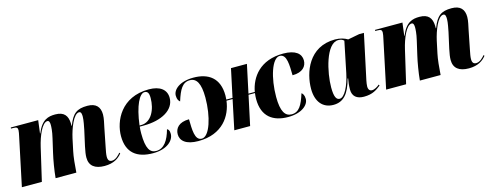

<svg xmlns="http://www.w3.org/2000/svg" viewBox="-23 -1117 4345 1699"><g transform="rotate(-15 2149.5 -268.0)"><path d="M786 8C871 8 917 -26 947 -64L941 -72C924 -53 896 -20 860 -20C838 -20 824 -32 824 -66C824 -88 830 -117 837 -152L870 -319C877 -356 889 -397 889 -436C889 -505 854 -546 774 -546C678 -546 636 -515 597 -411H594V-436C591 -503 562 -546 480 -546C417 -546 355 -532 310 -418H307L322 -536H71L70 -526H90C123 -526 131 -518 131 -496C131 -481 126 -462 123 -446L29 0H212L282 -301C304 -395 349 -507 398 -507C416 -507 419 -484 419 -465C419 -450 418 -410 403 -348L374 -222C360 -163 344 -68 338 0H528C532 -65 540 -145 550 -190L574 -303C593 -388 638 -510 689 -510C710 -510 711 -483 711 -463C711 -431 699 -375 694 -349L662 -205C653 -161 648 -132 648 -105C648 -29 698 8 786 8Z M1230 10C1362 10 1424 -58 1424 -115C1424 -147 1414 -159 1402 -163C1376 -68 1334 -2 1261 -2C1205 -2 1172 -46 1172 -186C1172 -195 1173 -236 1175 -248H1212C1377 -248 1497 -316 1497 -426C1497 -501 1440 -546 1337 -546C1083 -546 993 -347 993 -209C993 -56 1083 10 1230 10ZM1190 -258H1176C1198 -436 1249 -532 1294 -532C1322 -532 1334 -514 1334 -468C1334 -365 1286 -258 1190 -258Z M1644 10C1868 10 1959 -137 1976 -271H2032L1975 0H2120L2178 -271H2237C2234 -253 2233 -234 2233 -216C2233 -55 2330 10 2467 10C2590 10 2658 -48 2658 -105C2658 -139 2645 -156 2634 -163C2602 -61 2571 -5 2503 -5C2443 -5 2409 -56 2409 -189C2409 -363 2462 -532 2533 -532C2599 -532 2597 -427 2599 -337C2693 -337 2730 -385 2730 -439C2730 -499 2681 -544 2568 -544C2354 -544 2261 -410 2238 -281H2180L2235 -539H2089L2034 -281H1977C1978 -294 1979 -306 1979 -318C1979 -479 1882 -544 1745 -544C1622 -544 1554 -487 1554 -430C1554 -395 1567 -379 1578 -371C1610 -473 1641 -530 1709 -530C1769 -530 1803 -478 1803 -346C1803 -172 1750 -3 1679 -3C1613 -3 1615 -106 1613 -198C1519 -198 1482 -149 1482 -95C1482 -36 1531 10 1644 10Z M2882 10C2974 10 3027 -50 3062 -183H3067C3062 -152 3057 -126 3057 -83C3057 -21 3096 10 3161 10C3243 10 3280 -20 3319 -50L3314 -60C3297 -45 3269 -27 3245 -27C3225 -27 3211 -40 3211 -70C3211 -98 3224 -152 3229 -175L3306 -536H3262L3157 -516C3129 -533 3091 -546 3043 -546C2801 -546 2726 -325 2726 -178C2726 -61 2784 10 2882 10ZM2949 -28C2919 -28 2901 -56 2901 -144C2901 -280 2957 -533 3069 -533C3089 -533 3107 -529 3121 -514L3063 -232C3040 -121 2994 -28 2949 -28Z M4123 8C4208 8 4254 -26 4284 -64L4278 -72C4261 -53 4233 -20 4197 -20C4175 -20 4161 -32 4161 -66C4161 -88 4167 -117 4174 -152L4207 -319C4214 -356 4226 -397 4226 -436C4226 -505 4191 -546 4111 -546C4015 -546 3973 -515 3934 -411H3931V-436C3928 -503 3899 -546 3817 -546C3754 -546 3692 -532 3647 -418H3644L3659 -536H3408L3407 -526H3427C3460 -526 3468 -518 3468 -496C3468 -481 3463 -462 3460 -446L3366 0H3549L3619 -301C3641 -395 3686 -507 3735 -507C3753 -507 3756 -484 3756 -465C3756 -450 3755 -410 3740 -348L3711 -222C3697 -163 3681 -68 3675 0H3865C3869 -65 3877 -145 3887 -190L3911 -303C3930 -388 3975 -510 4026 -510C4047 -510 4048 -483 4048 -463C4048 -431 4036 -375 4031 -349L3999 -205C3990 -161 3985 -132 3985 -105C3985 -29 4035 8 4123 8Z"/></g></svg>

Font: Noto Serif Display SemiCondensed Black
Style: Italic
Weight: 900
Width: 4
Italic angle: -12°
Designer: Monotype Design Team
Foundry: Monotype Imaging Inc.
Version: Version 2.009